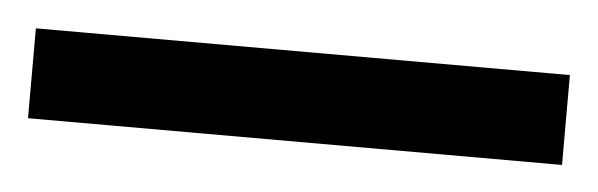

<svg xmlns="http://www.w3.org/2000/svg" viewBox="-26 -16 464 149"><g transform="rotate(5 206.0 59.0)"><path d="M-2 94H414V24H-2Z"/></g></svg>

Font: Noto Sans Malayalam UI ExtraBold
Style: Regular
Weight: 800
Designer: Jelle Bosma - Monotype Design Team
Foundry: Monotype Imaging Inc.
Version: Version 2.104